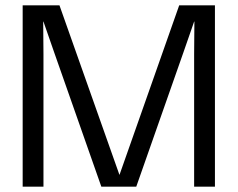

<svg xmlns="http://www.w3.org/2000/svg" viewBox="-20 -700 891 720"><path d="M65 0V-680H203L428 -44L652 -680H786V0H708V-497L709 -619H708L668 -504L491 0H360L183 -504L143 -619H142L143 -497V0Z"/></svg>

Font: TASA Orbiter Display
Style: Regular
Weight: 400
Designer: Weizhong Zhang
Version: Version 1.000;Glyphs 3.1.2 (3151)